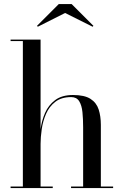

<svg xmlns="http://www.w3.org/2000/svg" viewBox="-20 -950 624 970"><path d="M33.5 0V-7.5H95.5V-742.5H33.5V-750H185V-7.5H246.5V0ZM339 0V-7.5H400V-307Q400 -349 396.5 -383.5Q393 -418 380 -438.8Q367 -459.5 339.5 -459.5Q290 -459.5 259.2 -435.5Q228.5 -411.5 212.5 -374.5Q196.5 -337.5 190.8 -297Q185 -256.5 185 -223.5L179.5 -219.5Q179.5 -254 185 -297Q190.5 -340 207.5 -379.2Q224.5 -418.5 258.5 -444.2Q292.5 -470 349 -470Q407 -470 437.2 -450.5Q467.5 -431 478.5 -396.8Q489.5 -362.5 489.5 -319V-7.5H551.5V0ZM171 -815 167 -819.5 277 -929.5H342L452 -819.5L448 -815L309 -884.5Z"/></svg>

Font: Bodoni Moda 28pt
Style: Regular
Weight: 400
Designer: Owen Earl
Foundry: indestructible type
Version: Version 2.005